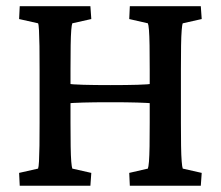

<svg xmlns="http://www.w3.org/2000/svg" viewBox="-20 -593 704 613"><path d="M394.5 0 392.6 -41 452.1 -54.7Q454.1 -59.6 455.6 -77.1Q457 -94.7 457.5 -126Q458 -157.2 458 -201.2V-371.1Q458 -417 457.5 -448.2Q457 -479.5 455.6 -497.1Q454.1 -514.6 452.1 -518.6L392.6 -532.2L394.5 -573.2H621.1L624 -532.2L563.5 -518.6Q561.5 -514.6 560.1 -496.6Q558.6 -478.5 558.1 -447.3Q557.6 -416 557.6 -371.1V-201.2Q557.6 -158.2 558.1 -127Q558.6 -95.7 560.1 -77.6Q561.5 -59.6 563.5 -54.7L624 -41L621.1 0ZM43 0 41 -41 101.6 -54.7Q103.5 -59.6 104.5 -78.1Q105.5 -96.7 106 -127.9Q106.4 -159.2 106.4 -201.2V-371.1Q106.4 -414.1 106 -445.8Q105.5 -477.5 104.5 -496.1Q103.5 -514.6 101.6 -518.6L41 -532.2L43 -573.2H268.6L271.5 -532.2L210.9 -518.6Q209 -514.6 207.5 -497.1Q206.1 -479.5 205.6 -448.2Q205.1 -417 205.1 -371.1V-201.2Q205.1 -157.2 205.6 -126Q206.1 -94.7 207.5 -77.1Q209 -59.6 210.9 -54.7L271.5 -41L268.6 0ZM190.4 -262.7V-326.2Q210.9 -323.2 246.1 -322.3Q281.2 -321.3 333 -321.3Q383.8 -321.3 418.5 -322.3Q453.1 -323.2 472.7 -326.2V-262.7Q451.2 -264.6 418.5 -265.6Q385.7 -266.6 333 -266.6Q278.3 -266.6 245.1 -265.6Q211.9 -264.6 190.4 -262.7Z"/></svg>

Font: Crimson Pro ExtraLight Medium
Style: Regular
Weight: 500
Version: Version 1.002